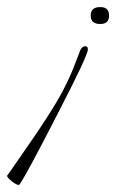

<svg xmlns="http://www.w3.org/2000/svg" viewBox="-99 -207 369 544"><path d="M185 -139Q158 -139 158 -163Q158 -187 185 -187Q210 -187 210 -163Q210 -139 185 -139ZM-46 317Q-52 317 -65 307Q-79 296 -79 291L-71 280Q-30 221 -5 184.5Q20 148 30 132Q62 83 81 46.5Q100 10 114 -27L127 -61Q132 -76 143 -76Q150 -76 150 -67Q150 -50 63 118Q23 196 -3.5 245.5Q-30 295 -43 315Q-45 317 -46 317Z"/></svg>

Font: Corinthia
Style: Regular
Weight: 400
Designer: Robert E. Leuschke
Foundry: Robert E. Leuschke
Version: Version 1.013; ttfautohint (v1.8.3)